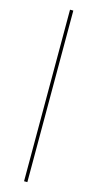

<svg xmlns="http://www.w3.org/2000/svg" viewBox="-142 -748 512 1012"><g transform="rotate(15 114.5 -242.0)"><path d="M123.5 225.5H105.5V-710.5H123.5Z"/></g></svg>

Font: Anek Bangla Thin
Style: Regular
Weight: 250
Designer: Sulekha Rajkumar (Bangla), Yesha Goshar (Latin)
Foundry: Ek Type
Version: Version 1.003